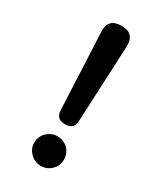

<svg xmlns="http://www.w3.org/2000/svg" viewBox="-199 -854 798 941"><g transform="rotate(30 200.0 -383.5)"><path d="M199 -223Q148 -223 147 -273L127 -705Q123 -780 199 -780Q274 -780 271 -705L251 -273Q250 -223 199 -223ZM198 13Q164 13 139 -12Q114 -36 114 -70Q114 -105 139 -130Q165 -154 198 -154Q233 -154 258 -130Q282 -105 282 -70Q282 -36 258 -12Q233 13 198 13Z"/></g></svg>

Font: MaokenZhuyuanTi
Style: Regular
Weight: 400
Designer: Fontworks Inc & LongZhuTi team: ZERO子、时光羊、荆南、频凡、刘鹏、Little White Dog、帆影Magmeta、奈白不弍、白日月球、ChaoTawei、雨三（排名不分先后）
Version: Version 1.000; 20230222